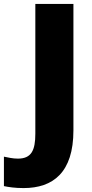

<svg xmlns="http://www.w3.org/2000/svg" viewBox="-99 -734 471 978"><path d="M21 224C171 224 275 145 275 -70V-714H81V-53C81 32 61 74 -8 74C-35 74 -58 68 -79 64V214C-55 219 -23 224 21 224Z"/></svg>

Font: Noto Sans Malayalam Black
Style: Regular
Weight: 900
Designer: Jelle Bosma - Monotype Design Team
Foundry: Monotype Imaging Inc.
Version: Version 2.104